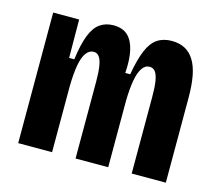

<svg xmlns="http://www.w3.org/2000/svg" viewBox="-83 -645 855 750"><g transform="rotate(15 344.5 -270.5)"><path d="M48 0V-339V-528H153L154 -373H175Q183 -435 197.5 -472Q212 -509 235 -525Q258 -541 289 -541Q326 -541 347 -521.5Q368 -502 376.5 -464.5Q385 -427 381 -373H401Q412 -436 427.5 -472.5Q443 -509 467 -525Q491 -541 525 -541Q556 -541 578.5 -529Q601 -517 616 -492.5Q631 -468 638 -431Q645 -394 645 -342V0H507V-312Q507 -350 503 -374Q499 -398 490.5 -409.5Q482 -421 467 -421Q449 -421 437 -403Q425 -385 419 -351.5Q413 -318 412 -269V0H280V-311Q280 -349 276 -373.5Q272 -398 263.5 -409.5Q255 -421 241 -421Q223 -421 210.5 -403.5Q198 -386 192 -352.5Q186 -319 185 -268V0Z"/></g></svg>

Font: Bricolage Grotesque 24pt Condensed
Style: Bold
Weight: 700
Width: 3
Designer: Mathieu Triay
Foundry: Atelier Triay
Version: Version 1.001;gftools[0.9.33.dev8+g029e19f]